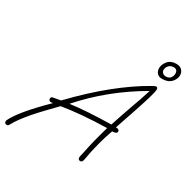

<svg xmlns="http://www.w3.org/2000/svg" viewBox="-246 -983 1192 1214"><g transform="rotate(30 350.0 -376.5)"><path d="M-38 59Q-55 59 -55 43Q-55 37 -54 35Q-17 -46 147 -207Q142 -206 138 -205.5Q134 -205 132 -205Q115 -205 115 -224Q115 -235 132 -238Q142 -240 153.5 -241.5Q165 -243 183 -247Q304 -373 416.5 -463.5Q529 -554 632 -612Q641 -617 648 -620.5Q655 -624 660 -624Q672 -624 672 -608Q672 -578 612 -402L568 -273Q594 -273 594 -257Q594 -239 560 -239Q541 -187 524.5 -124.5Q508 -62 497 4Q493 25 479 25Q462 25 462 7Q462 4 464 -6Q466 -16 470 -32Q482 -90 491.5 -128Q501 -166 508.5 -192.5Q516 -219 522 -241Q338 -237 198 -214Q158 -173 131 -144.5Q104 -116 91 -102Q31 -36 -5 18Q-8 23 -12.5 31Q-17 39 -24 50Q-28 59 -38 59ZM239 -255Q297 -263 370 -267.5Q443 -272 534 -274Q549 -320 564 -363.5Q579 -407 593 -447Q610 -491 638 -579Q522 -512 422.5 -431Q323 -350 239 -255ZM666 -684Q641 -684 629 -699Q617 -714 617 -734Q617 -761 638 -786.5Q659 -812 699 -812Q727 -812 741 -796.5Q755 -781 755 -760Q755 -733 732.5 -708.5Q710 -684 666 -684ZM679 -709Q702 -709 713 -723Q724 -737 724 -754Q724 -785 695 -785Q673 -785 660 -770.5Q647 -756 647 -738Q647 -725 657 -717Q667 -709 679 -709Z"/></g></svg>

Font: Oooh Baby
Style: Regular
Weight: 400
Designer: Robert E. Leuschke
Foundry: Robert E. Leuschke
Version: Version 1.011; ttfautohint (v1.8.3)